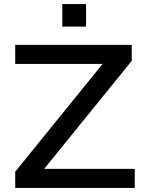

<svg xmlns="http://www.w3.org/2000/svg" viewBox="-20 -926 714 946"><path d="M55 0V-80L518 -651L523 -611H55V-705H629V-626L166 -55L161 -94H644V0ZM287 -795V-906H404V-795Z"/></svg>

Font: Nunito Sans 10pt SemiExpanded SemiBold
Style: Regular
Weight: 600
Width: 6
Designer: Vernon Adams
Foundry: Vernon Adams
Version: Version 3.101;gftools[0.9.27]